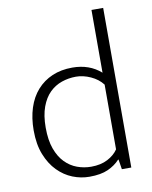

<svg xmlns="http://www.w3.org/2000/svg" viewBox="-82 -771 666 841"><g transform="rotate(-10 251.5 -351.0)"><path d="M383 -710H435V0H393L386 -44H384Q363 -21 331 -6.5Q299 8 248 8Q210 8 173.5 -6.5Q137 -21 107.5 -51Q78 -81 60 -126.5Q42 -172 42 -234Q42 -289 56.5 -334Q71 -379 99 -410.5Q127 -442 166.5 -459Q206 -476 256 -476Q332 -476 383 -431ZM383 -378Q363 -404 330 -419Q297 -434 265 -434Q232 -434 201.5 -423.5Q171 -413 147.5 -390Q124 -367 110 -329Q96 -291 96 -237Q96 -181 110 -142.5Q124 -104 147.5 -80Q171 -56 201 -45Q231 -34 263 -34Q306 -34 336.5 -50Q367 -66 383 -90Z"/></g></svg>

Font: Mukta Mahee ExtraLight
Style: Regular
Weight: 275
Designer: Shuchita Grover, Noopur Datye, Girish Dalvi, Yashodeep Gholap
Foundry: Ek Type
Version: Version 2.538;PS 1.000;hotconv 16.6.51;makeotf.lib2.5.65220;